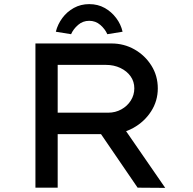

<svg xmlns="http://www.w3.org/2000/svg" viewBox="-20 -911 937 932"><path d="M152 0V-700H521Q582 -700 633 -671Q684 -642 715 -592.5Q746 -543 746 -482Q746 -421 713.5 -370.5Q681 -320 627 -290Q573 -260 508 -260H260V0ZM648 0 432 -316 546 -341 782 1ZM260 -364H505Q540 -364 569 -380Q598 -396 615 -423Q632 -450 632 -482Q632 -515 614 -540.5Q596 -566 564.5 -581Q533 -596 495 -596H260ZM325 -745 251 -757Q260 -793 282.5 -823.5Q305 -854 338.5 -872.5Q372 -891 413 -891Q455 -891 488 -872.5Q521 -854 544 -823.5Q567 -793 575 -757L501 -745Q490 -770 467 -790Q444 -810 413 -810Q382 -810 359 -790Q336 -770 325 -745Z"/></svg>

Font: Lexend Mega
Style: Regular
Weight: 400
Designer: Bonnie Shaver-Troup, Thomas Jockin
Foundry: Lexend
Version: Version 1.007